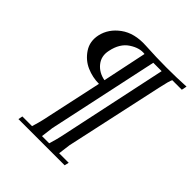

<svg xmlns="http://www.w3.org/2000/svg" viewBox="-209 -782 1037 1037"><g transform="rotate(45 309.5 -263.0)"><path d="M619 -645 613 -615H540Q532 -601 518 -535L396 26L387 96H460L454 121H101L106 96H180Q194 50 199 26L274 -321Q225 -321 179 -341Q133 -361 104 -404.5Q75 -448 87 -504Q101 -567 158.5 -609Q216 -651 306 -646Q394 -641 468 -641Q548 -641 619 -645ZM334 -609Q293 -615 246.5 -584.5Q200 -554 186 -485Q175 -436 203.5 -400.5Q232 -365 281 -356ZM465 -609H401L265 26L256 96H311Q325 50 330 26Z"/></g></svg>

Font: GFS Artemisia
Style: Bold Italic
Weight: 700
Italic angle: -12°
Designer: Designed by Takis Katsoulidis and George D. Matthiopoulos.
Foundry: Designed by Takis Katsoulidis and George D. Matthiopoulos.
Version: Version 1.0